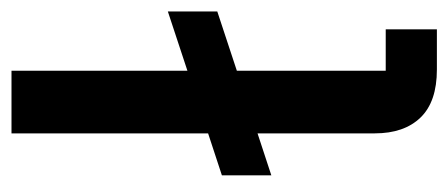

<svg xmlns="http://www.w3.org/2000/svg" viewBox="-243 -537 780 334"><g transform="rotate(-90 147.0 -370.0)"><path d="M263 0H193Q137 0 109.5 -28.5Q82 -57 82 -108V-312L9 -288V-374L82 -398V-740H191V-434L294 -468V-382L191 -348V-89H263Z"/></g></svg>

Font: IBM Plex Sans Thai Medm
Style: Regular
Weight: 500
Designer: Mike Abbink, Paul van der Laan, Pieter van Rosmalen, Ben Mitchell, Mark Frömberg
Foundry: Bold Monday
Version: Version 1.2